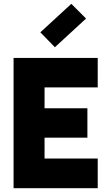

<svg xmlns="http://www.w3.org/2000/svg" viewBox="-20 -984 569 1004"><path d="M155 -264V-418H437V-264ZM152 -527 213 -595V-80L147 -155H491V0H51V-681H491V-527ZM267 -737 191 -815 353 -964 430 -887Z"/></svg>

Font: Gabarito ExtraBold
Style: Regular
Weight: 800
Designer: Leandro Assis / Alvaro Franca / Felipe Casaprima
Foundry: Naipe Foundry
Version: Version 1.000